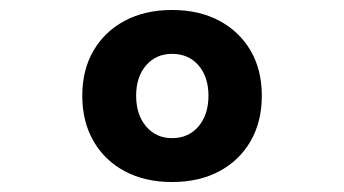

<svg xmlns="http://www.w3.org/2000/svg" viewBox="-20 -730 690 385"><path d="M325 -365Q271 -365 230.5 -386.5Q190 -408 167.5 -447Q145 -486 145 -538Q145 -590 167.5 -628.5Q190 -667 230.5 -688.5Q271 -710 325 -710Q379 -710 419.5 -688.5Q460 -667 482.5 -628.5Q505 -590 505 -538Q505 -486 482.5 -447Q460 -408 419.5 -386.5Q379 -365 325 -365ZM325 -453Q358 -453 378 -476.5Q398 -500 398 -538Q398 -576 378 -599Q358 -622 325 -622Q293 -622 273 -599Q253 -576 253 -538Q253 -500 273 -476.5Q293 -453 325 -453Z"/></svg>

Font: Azeret Mono Thin SemiBold
Style: Regular
Weight: 600
Version: Version 1.002